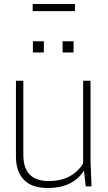

<svg xmlns="http://www.w3.org/2000/svg" viewBox="-20 -935 543 963"><path d="M356 -879H144V-915H356ZM220 8Q139 8 99.5 -33.5Q60 -75 60 -150V-530H97V-160Q97 -91 129.5 -59Q162 -27 223 -27Q259 -27 287.5 -34.5Q316 -42 337 -55Q358 -68 373 -83.5Q388 -99 397 -116V-530H434V-130L439 0H410L401 -79Q345 8 220 8ZM349 -672H294V-728H349ZM200 -672H145V-728H200Z"/></svg>

Font: Tanohe Sans ExtraLight
Style: Regular
Weight: 250
Designer: Village Type and Design LLC & Cristiano Sobral
Foundry: Cooper Hewitt Smithsonian Design Museum
Version: Version 1.00;September 29, 2021;FontCreator 13.0.0.2655 64-b